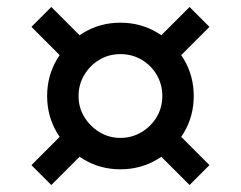

<svg xmlns="http://www.w3.org/2000/svg" viewBox="-20 -625 690 550"><path d="M325 -140Q267 -140 219.5 -168.5Q172 -197 143.5 -244.5Q115 -292 115 -350Q115 -408 143.5 -455.5Q172 -503 219.5 -531.5Q267 -560 325 -560Q383 -560 430.5 -531.5Q478 -503 506.5 -455.5Q535 -408 535 -350Q535 -292 506.5 -244.5Q478 -197 430.5 -168.5Q383 -140 325 -140ZM127 -95 70 -152 155 -237 212 -180ZM325 -230Q358 -230 385.5 -246.5Q413 -263 429 -290Q445 -317 445 -350Q445 -383 429 -410.5Q413 -438 385.5 -454Q358 -470 325 -470Q292 -470 265 -454Q238 -438 221.5 -410.5Q205 -383 205 -350Q205 -317 221.5 -290Q238 -263 265 -246.5Q292 -230 325 -230ZM155 -463 70 -548 127 -605 212 -520ZM523 -95 438 -180 495 -237 580 -152ZM495 -463 438 -520 523 -605 580 -548Z"/></svg>

Font: Martian Mono SemiCondensed
Style: Regular
Weight: 400
Width: 4
Designer: Roman Shamin
Foundry: Evil Martians
Version: Version 1.000